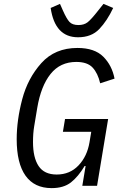

<svg xmlns="http://www.w3.org/2000/svg" viewBox="-20 -957 640 989"><path d="M421 -102H416Q383 -47 345.5 -17.5Q308 12 246 12Q157 12 111.5 -52Q66 -116 66 -240Q66 -338 94.5 -446Q123 -554 193 -632Q263 -710 379 -710Q467 -710 512 -665Q557 -620 570 -552L496 -528Q484 -580 457 -609Q430 -638 373 -638Q290 -638 240.5 -576Q191 -514 172 -402L156 -306Q150 -270 150 -225Q150 -145 179 -101.5Q208 -58 272 -58Q340 -58 384.5 -105Q429 -152 441 -224L450 -278H304L315 -344H537L480 0H404ZM241 -916 289 -937 304 -903Q323 -860 338 -844Q353 -828 384 -828Q413 -828 431.5 -842.5Q450 -857 486 -903L513 -937L563 -916Q532 -850 491.5 -807.5Q451 -765 382 -765Q263 -765 241 -916Z"/></svg>

Font: iA Writer Mono V
Style: Regular
Weight: 400
Italic angle: -9.5°
Designer: Mike Abbink, Paul van der Laan, Pieter van Rosmalen
Foundry: Bold Monday
Version: Version 2.000